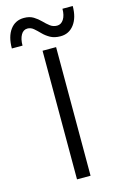

<svg xmlns="http://www.w3.org/2000/svg" viewBox="-215 -883 593 938"><g transform="rotate(-15 81.5 -414.5)"><path d="M6 -829Q34.5 -829 54 -817Q73.5 -805 88.5 -789.5Q103.5 -774 118.8 -762.2Q134 -750.5 154 -750.5Q174.5 -750.5 187.2 -770.2Q200 -790 200 -823.5H252Q252 -765 226 -730.5Q200 -696 157 -696Q126 -696 105.2 -707.8Q84.5 -719.5 69.5 -735Q54.5 -750.5 40.5 -762.5Q26.5 -774.5 9.5 -774.5Q-11.5 -774.5 -23.2 -754Q-35 -733.5 -35 -700H-89Q-89 -760 -63.5 -794.5Q-38 -829 6 -829ZM53 -650.5H121.5V0H53Z"/></g></svg>

Font: Overused Grotesk Book
Style: Regular
Weight: 375
Version: Version 0.004